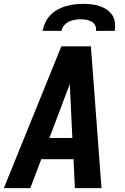

<svg xmlns="http://www.w3.org/2000/svg" viewBox="-29 -975 649 995"><path d="M-9 0 289 -735H442L497 0H359L352 -150H185L128 0ZM227 -260H346L335 -490Q335 -502 334 -514.5Q333 -527 333 -539Q328 -527 323.5 -514.5Q319 -502 314 -490ZM192 -815Q196 -837 206 -858.5Q216 -880 232.5 -897Q249 -914 270 -925.5Q291 -937 313.5 -943.5Q336 -950 358 -952.5Q380 -955 402 -955Q424 -955 445.5 -952.5Q467 -950 487 -943.5Q507 -937 524 -925.5Q541 -914 552.5 -897Q564 -880 566.5 -858.5Q569 -837 566 -815H468Q471 -830 464.5 -843Q458 -856 445.5 -863Q433 -870 418.5 -872.5Q404 -875 389 -875Q374 -875 358.5 -872.5Q343 -870 328.5 -863Q314 -856 303 -843Q292 -830 290 -815Z"/></svg>

Font: Iosevka SS04 XBd Ex Obl
Style: Regular
Weight: 800
Width: 7
Italic angle: -9°
Monospace: yes
Designer: Belleve Invis
Foundry: Belleve Invis
Version: Version 19.0.0; ttfautohint (v1.8.4)